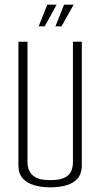

<svg xmlns="http://www.w3.org/2000/svg" viewBox="-20 -799 430 824"><path d="M195 5Q158 5 127 -4Q96 -13 77.5 -33.5Q59 -54 59 -89V-620H98V-103Q98 -83 106 -65.5Q114 -48 134.5 -37Q155 -26 195 -26Q237 -26 258 -37Q279 -48 286 -65.5Q293 -83 293 -103V-620H331V-89Q331 -54 313.5 -33.5Q296 -13 265.5 -4Q235 5 195 5ZM146 -686 183 -779H223L172 -686ZM218 -686 255 -779H296L244 -686Z"/></svg>

Font: Smooch Sans Thin Light
Style: Regular
Weight: 300
Version: Version 1.010